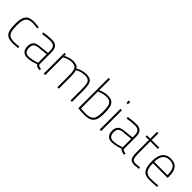

<svg xmlns="http://www.w3.org/2000/svg" viewBox="267 -1995 3270 3270"><g transform="rotate(45 1902.0 -360.0)"><path d="M60 -261Q60 -354 80 -408Q100 -462 144.5 -485.5Q189 -509 265 -509Q298 -509 385 -499L383 -467Q298 -477 265 -477Q201 -477 164.5 -456Q128 -435 112.5 -388.5Q97 -342 97 -261Q97 -169 110 -119.5Q123 -70 159 -46.5Q195 -23 265 -23Q306 -23 385 -32L387 0Q306 9 265 9Q181 9 137.5 -16.5Q94 -42 77 -99Q60 -156 60 -261Z M477 -137Q477 -202 510 -238Q543 -274 615 -281L805 -301V-353Q805 -417 777.5 -446Q750 -475 694 -475Q626 -475 505 -458L502 -491Q543 -498 598.5 -503.5Q654 -509 694 -509Q769 -509 804.5 -470Q840 -431 840 -353V-65Q844 -29 915 -23L913 8Q875 8 850 -3Q824 -14 810 -34Q770 -18 714 -4.5Q658 9 608 9Q546 9 511.5 -28Q477 -65 477 -137ZM805 -64V-269L619 -250Q562 -244 538 -217Q514 -190 514 -137Q514 -82 538.5 -52.5Q563 -23 609 -23Q656 -23 711 -35.5Q766 -48 805 -64Z M1003 -500H1038V-460Q1068 -479 1113.5 -494Q1159 -509 1202 -509Q1257 -509 1287.5 -496.5Q1318 -484 1336 -455Q1369 -476 1420 -492.5Q1471 -509 1520 -509Q1589 -509 1623.5 -487Q1658 -465 1671 -413Q1684 -361 1684 -260V0H1649V-258Q1649 -348 1639.5 -393.5Q1630 -439 1603 -458Q1576 -477 1520 -477Q1471 -477 1423.5 -462Q1376 -447 1348 -428Q1358 -401 1362 -360.5Q1366 -320 1366 -260V0H1331V-258Q1331 -348 1321.5 -393.5Q1312 -439 1285 -458Q1258 -477 1202 -477Q1157 -477 1111.5 -461.5Q1066 -446 1038 -427V0H1003Z M1836 0V-730H1871V-469Q1903 -484 1951 -496.5Q1999 -509 2043 -509Q2110 -509 2147 -482.5Q2184 -456 2198.5 -402Q2213 -348 2213 -258Q2213 -159 2194 -102.5Q2175 -46 2126 -18.5Q2077 9 1985 9Q1915 9 1836 0ZM2176 -258Q2176 -337 2165.5 -383.5Q2155 -430 2126 -453.5Q2097 -477 2043 -477Q1999 -477 1951 -464.5Q1903 -452 1871 -437V-29Q1939 -23 1984 -23Q2066 -23 2107 -47.5Q2148 -72 2162 -121Q2176 -170 2176 -258Z M2351 -700H2386V-645H2351ZM2351 -500H2386V0H2351Z M2513 -137Q2513 -202 2546 -238Q2579 -274 2651 -281L2841 -301V-353Q2841 -417 2813.5 -446Q2786 -475 2730 -475Q2662 -475 2541 -458L2538 -491Q2579 -498 2634.5 -503.5Q2690 -509 2730 -509Q2805 -509 2840.5 -470Q2876 -431 2876 -353V-65Q2880 -29 2951 -23L2949 8Q2911 8 2886 -3Q2860 -14 2846 -34Q2806 -18 2750 -4.5Q2694 9 2644 9Q2582 9 2547.5 -28Q2513 -65 2513 -137ZM2841 -64V-269L2655 -250Q2598 -244 2574 -217Q2550 -190 2550 -137Q2550 -82 2574.5 -52.5Q2599 -23 2645 -23Q2692 -23 2747 -35.5Q2802 -48 2841 -64Z M3068 -168V-468H2989V-500H3068V-663H3103V-500H3285V-468H3103V-206Q3103 -127 3109.5 -89.5Q3116 -52 3135 -37Q3154 -22 3195 -22Q3213 -22 3293 -30L3296 2Q3221 10 3195 10Q3147 10 3120 -5Q3093 -20 3080.5 -58Q3068 -96 3068 -168Z M3360 -250Q3360 -509 3562 -509Q3657 -509 3704.5 -452Q3752 -395 3752 -269V-236H3397Q3397 -128 3431 -75.5Q3465 -23 3549 -23Q3623 -23 3731 -32L3733 0Q3625 9 3548 9Q3442 8 3401 -55.5Q3360 -119 3360 -250ZM3715 -268Q3715 -381 3678.5 -429Q3642 -477 3562 -477Q3397 -477 3397 -268Z"/></g></svg>

Font: Cairo ExtraLight
Style: Regular
Weight: 275
Designer: Mohamed Gaber, Accademia di Belle Arti di Urbino and others
Foundry: Kief Type Foundry, Accademia di Belle Arti di Urbino and others
Version: Version 3.011